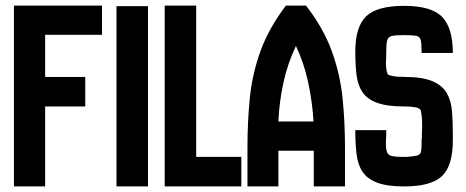

<svg xmlns="http://www.w3.org/2000/svg" viewBox="-20 -669 1672 689"><path d="M30 0V-649H346V-544H142V-393H286V-287H142V0Z M398 0V-647H511V0Z M571 0V-649H684V-106H846V0Z M868 0V-139Q868 -232 876.5 -317.5Q885 -403 914.5 -485Q944 -567 1006 -649H1078Q1141 -568 1171 -484.5Q1201 -401 1209.5 -315Q1218 -229 1218 -139V0H1106V-128H979V0ZM979 -233H1105Q1101 -303 1086 -373Q1071 -443 1042 -504Q1012 -441 997 -372Q982 -303 979 -233Z M1430 0Q1369 0 1333.5 -13.5Q1298 -27 1281 -52.5Q1264 -78 1259.5 -116Q1255 -154 1255 -202H1366V-183L1365 -165V-149Q1365 -124 1374 -115Q1383 -106 1422 -106H1439Q1464 -108 1475.5 -110.5Q1487 -113 1490 -122.5Q1493 -132 1493 -154V-165L1494 -178V-192L1495 -218Q1495 -225 1494.5 -239Q1494 -253 1490 -273Q1486 -282 1467.5 -284.5Q1449 -287 1434 -287H1430Q1369 -287 1333.5 -300Q1298 -313 1281 -338Q1264 -363 1259.5 -399.5Q1255 -436 1255 -484Q1255 -573 1294 -610.5Q1333 -648 1430 -648Q1528 -648 1566.5 -608.5Q1605 -569 1605 -479H1493Q1493 -511 1490 -524.5Q1487 -538 1473.5 -540.5Q1460 -543 1430 -543Q1400 -543 1386.5 -540Q1373 -537 1369.5 -524.5Q1366 -512 1366 -484V-468L1365 -445Q1365 -440 1365.5 -428.5Q1366 -417 1371 -403Q1372 -400 1387.5 -396.5Q1403 -393 1430 -393Q1496 -393 1532 -377.5Q1568 -362 1583.5 -334.5Q1599 -307 1602 -269.5Q1605 -232 1605 -187V-165Q1605 -75 1566.5 -37.5Q1528 0 1430 0Z"/></svg>

Font: New Amsterdam
Style: Regular
Weight: 400
Designer: Vladimir Nikolic
Foundry: Vladimir Nikolic
Version: Version 1.000; ttfautohint (v1.8.4.7-5d5b)